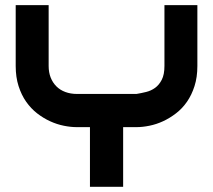

<svg xmlns="http://www.w3.org/2000/svg" viewBox="-20 -720 821 740"><path d="M740.7 -465.8Q740.7 -422.4 729.7 -388.2Q718.8 -354 700.7 -327.9Q682.6 -301.8 658.4 -283.2Q634.3 -264.6 608.4 -252.7Q582.5 -240.7 555.9 -235.4Q529.3 -230 505.9 -230H454.6V0H326.7V-230H275.9Q252.4 -230 225.8 -235.4Q199.2 -240.7 173.1 -252.7Q147 -264.6 123 -283.2Q99.1 -301.8 80.8 -327.9Q62.5 -354 51.5 -388.4Q40.5 -422.9 40.5 -465.8V-700.2H167.5V-465.8Q167.5 -440.9 175.3 -421.1Q183.1 -401.4 197.3 -387.2Q211.4 -373 231.7 -365.5Q252 -357.9 276.9 -357.9H505.9Q523.9 -360.8 543 -365.5Q562 -370.1 577.6 -381.3Q593.3 -392.6 603.5 -412.6Q613.8 -432.6 613.8 -465.8V-700.2H740.7Z"/></svg>

Font: Audiowide
Style: Regular
Weight: 400
Version: Version 1.003